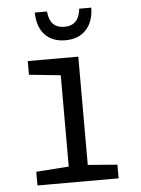

<svg xmlns="http://www.w3.org/2000/svg" viewBox="-53 -783 606 825"><g transform="rotate(-5 250.0 -370.5)"><path d="M75 -59 216 -69V-463L80 -477V-536H298V-69L425 -59V0H75ZM128 -741H181Q187 -669 250 -669Q313 -669 320 -741H372Q371 -680 338.5 -645.5Q306 -611 250 -611Q194 -611 162 -644Q130 -677 128 -741Z"/></g></svg>

Font: Noto Sans Mono UI Cond
Style: Regular
Weight: 400
Width: 3
Monospace: yes
Designer: Monotype Design team
Foundry: Monotype Imaging Inc.
Version: Version 1.000